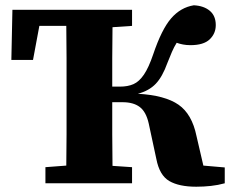

<svg xmlns="http://www.w3.org/2000/svg" viewBox="-20 -694 881 727"><path d="M723 13Q658 13 621 -8.5Q584 -30 572 -92L543 -227Q533 -271 509 -289Q485 -307 444 -307H405Q405 -246 405 -186Q405 -126 406 -66L480 -61V0H152V-61L231 -67Q232 -126 232 -185.5Q232 -245 232 -304V-353Q232 -414 232 -474.5Q232 -535 231 -596H129L105 -467H23L27 -657H480V-596L406 -591Q405 -532 405 -474Q405 -416 405 -366H434Q464 -366 485.5 -375.5Q507 -385 525 -411.5Q543 -438 560 -488Q592 -583 628 -624.5Q664 -666 714 -674Q752 -672 774.5 -653Q797 -634 797 -599Q797 -567 774 -545Q751 -523 701 -523Q686 -523 673 -525.5Q660 -528 649 -532Q639 -516 631 -497.5Q623 -479 614 -456Q595 -403 569.5 -376.5Q544 -350 502 -339Q605 -333 656 -297.5Q707 -262 724 -179L750 -67L831 -60V0Q806 7 778.5 10Q751 13 723 13Z"/></svg>

Font: Source Serif 4 SmText
Style: Bold
Weight: 700
Designer: Frank Grießhammer
Foundry: Adobe
Version: Version 4.005;hotconv 1.1.0;makeotfexe 2.6.0